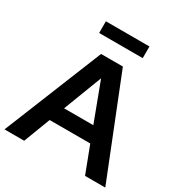

<svg xmlns="http://www.w3.org/2000/svg" viewBox="-203 -1036 1120 1183"><g transform="rotate(30 357.5 -444.5)"><path d="M-1 0 282 -700H437L716 0H572L500 -189H211L139 0ZM252 -296H460L357 -570ZM517 -889V-806H207V-889Z"/></g></svg>

Font: Rosa Sans SemiBold
Style: Regular
Weight: 600
Designer: Pentagram / MCKL
Foundry: Pentagram / MCKL
Version: Version 1.005;September 16, 2019;FontCreator 11.5.0.2425 64-